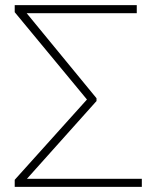

<svg xmlns="http://www.w3.org/2000/svg" viewBox="-20 -725 598 745"><path d="M530.3 0H37.1V-27.3L317.4 -338.9L37.1 -677.7V-705.1H510.7V-673.8H83.5L354.5 -343.8V-333L84.5 -31.2H530.3Z"/></svg>

Font: Pretendard JP Thin
Style: Regular
Weight: 100
Designer: Base glyphs from Inter by Rasmus Andersson; Hangeul glyphs from Noto Sans CJK(Source Han Sans) by Jang Soo-young and Kan
Foundry: Kil Hyung-jin
Version: Version 1.309